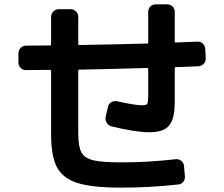

<svg xmlns="http://www.w3.org/2000/svg" viewBox="-20 -820 1040 890"><path d="M99.6 -495.1Q85.9 -495.1 75.7 -505.4Q65.4 -515.6 65.4 -530.3V-573.2Q65.4 -586.9 75.7 -597.7Q85.9 -608.4 99.6 -608.4Q117.2 -608.4 154.8 -608.9Q192.4 -609.4 210.9 -609.4Q216.8 -609.4 216.8 -614.3V-741.2Q216.8 -755.9 227.1 -766.6Q237.3 -777.3 252 -777.3H307.6Q322.3 -777.3 332.5 -766.6Q342.8 -755.9 342.8 -741.2V-616.2Q342.8 -611.3 347.7 -611.3Q561.5 -615.2 662.1 -618.2Q667 -618.2 667 -623V-764.6Q667 -779.3 676.8 -789.6Q686.5 -799.8 702.1 -799.8H754.9Q769.5 -799.8 779.8 -790Q790 -780.3 790 -764.6V-627.9Q790 -623 794.9 -623Q811.5 -624 845.2 -625Q878.9 -626 896.5 -627Q910.2 -627.9 920.4 -617.7Q930.7 -607.4 931.6 -592.8L933.6 -549.8Q934.6 -535.2 924.3 -524.4Q914.1 -513.7 899.4 -512.7Q882.8 -511.7 847.2 -510.7Q811.5 -509.8 794.9 -508.8Q790 -508.8 790 -503.9V-346.7Q790 -268.6 763.7 -237.8Q737.3 -207 672.9 -207Q607.4 -207 496.1 -234.4Q482.4 -238.3 474.6 -251Q466.8 -263.7 469.7 -278.3L480.5 -325.2Q483.4 -338.9 496.1 -346.2Q508.8 -353.5 523.4 -350.6Q604.5 -332 639.6 -332Q658.2 -332 662.6 -338.9Q667 -345.7 667 -381.8V-500Q667 -504.9 662.1 -504.9Q458 -499 347.7 -497.1Q342.8 -497.1 342.8 -492.2V-200.2Q342.8 -140.6 357.4 -113.8Q372.1 -86.9 412.1 -77.1Q452.1 -67.4 543 -67.4Q669.9 -67.4 793.9 -82Q807.6 -84 819.8 -74.7Q832 -65.4 833 -50.8L836.9 -4.9Q838.9 9.8 830.1 22Q821.3 34.2 805.7 35.2Q673.8 49.8 543 49.8Q407.2 49.8 339.4 28.3Q271.5 6.8 244.1 -44.4Q216.8 -95.7 216.8 -200.2V-491.2Q216.8 -496.1 210.9 -496.1Q192.4 -496.1 154.8 -495.6Q117.2 -495.1 99.6 -495.1Z"/></svg>

Font: Rounded-L Mgen+ 1m bold
Style: Bold
Weight: 700
Designer: [Source Han Sans]
Ryoko NISHIZUKA  (kana & ideographs); Paul D. Hunt (Latin, Greek & Cyrillic); Wenlong ZHANG  (bopomofo
Version: Version 1.059.20150602